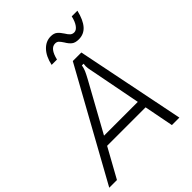

<svg xmlns="http://www.w3.org/2000/svg" viewBox="-311 -1126 1270 1270"><g transform="rotate(-45 324.0 -491.0)"><path d="M29 0H-43L379 -763H459L613 0H543L503 -206H143ZM176 -268H492L426 -609Q425 -616 420 -638.5Q415 -661 415 -678Q415 -684 417 -700H401Q397 -677 389 -658.5Q381 -640 362 -605ZM426 -890Q413 -910 403.5 -919Q394 -928 378 -928Q332 -928 312 -844H262Q276 -909 310.5 -945.5Q345 -982 391 -982Q420 -982 436.5 -968.5Q453 -955 469 -930Q481 -910 492 -900Q503 -890 520 -890Q540 -890 557 -913.5Q574 -937 583 -977H636Q619 -906 588 -871Q557 -836 509 -836Q476 -836 458.5 -850Q441 -864 426 -890Z"/></g></svg>

Font: Open Sauce Sans Light Italic
Style: Regular
Weight: 300
Italic angle: -10°
Designer: Alfredo Marco Pradil
Foundry: Creative Sauce Fz LLC
Version: Version 1.477